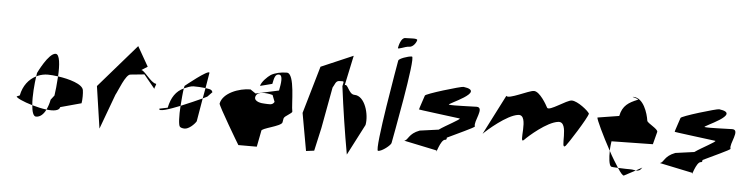

<svg xmlns="http://www.w3.org/2000/svg" viewBox="-44 -906 4310 1111"><g transform="rotate(5 2111.0 -351.0)"><path d="M61 -169C59 -161 103 -141 155 -126C150 -179 157 -251 163 -294C121 -273 89 -233 78 -176ZM166 -314C165 -309 165 -302 163 -294L174 -299C191 -306 210 -310 230 -310C246 -310 267 -308 289 -305C293 -370 288 -434 264 -434C223 -434 166 -314 166 -314ZM155 -126C158 -89 166 -62 182 -62C207 -62 226 -81 239 -108C213 -111 182 -118 155 -126ZM239 -108C279 -103 313 -107 317 -129L438 -162C442 -182 442 -222 439 -238C434 -273 354 -296 289 -305C286 -260 282 -216 278 -193L258 -167C254 -145 247 -125 239 -108Z M518 -269 554 -25 629 -228C642 -250 678 -352 706 -352C714 -352 779 -360 786 -360L850 -282C849 -288 863 -312 857 -312C829 -312 780 -390 765 -383L801 -406L736 -520ZM850 -280C849 -280 850 -281 850 -282C850 -282 850 -280 850 -280Z M889 -170C885 -151 945 -171 1010 -197C1013 -236 1016 -275 1020 -299C976 -279 949 -240 937 -180ZM1020 -299C1021 -299 1021 -300 1022 -300C1036 -306 1059 -316 1075 -316C1093 -316 1123 -315 1145 -312L1160 -402C1155 -422 1023 -314 1023 -314ZM1010 -197C1006 -140 1008 -85 1017 -76C1023 -70 1035 -68 1045 -68C1068 -68 1099 -96 1111 -116L1134 -251C1105 -238 1057 -216 1010 -197ZM1145 -312 1134 -251C1151 -259 1160 -264 1160 -264L1187 -292L1181 -302C1176 -307 1162 -310 1145 -312Z M1234 -230C1232 -219 1360 -4 1363 0H1470L1488 -93C1483 -109 1601 -129 1606 -153L1610 -176C1613 -192 1661 -210 1657 -222C1648 -256 1655 -442 1606 -442C1572 -442 1537 -434 1514 -420C1496 -408 1463 -376 1458 -352L1528 -370C1535 -404 1539 -427 1561 -427C1587 -427 1578 -377 1570 -335L1436 -306L1405 -327C1338 -327 1246 -292 1234 -230ZM1436 -286C1445 -332 1535 -306 1535 -306L1550 -267C1538 -245 1517 -252 1495 -252C1475 -252 1431 -258 1436 -286Z M1717 -218 1756 0 1803 -6 1833 -140 1877 -379C1888 -395 1891 -420 1913 -420C1943 -420 1940 -426 1933 -392C1950 -259 1970 -128 1993 0L2086 -180C2098 -242 2068 -348 2007 -348C1973 -348 1964 -411 1946 -399L1983 -573L1797 -493Z M2234 -641C2232 -629 2274 -653 2298 -653C2322 -653 2339 -683 2341 -695C2343 -707 2295 -701 2271 -701C2247 -701 2236 -653 2234 -641ZM2242 -568C2240 -556 2148 -37 2171 -37C2195 -37 2243 -77 2245 -89C2247 -101 2343 -598 2319 -598C2296 -598 2244 -579 2242 -568Z M2317 -109 2508 -69C2503 -35 2525 -135 2553 -135C2560 -135 2561 -140 2561 -148C2613 -174 2720 -221 2717 -227C2705 -254 2767 -341 2717 -341C2684 -341 2586 -335 2557 -339C2538 -342 2771 -431 2632 -449C2619 -451 2411 -389 2413 -379C2413 -376 2385 -299 2387 -297C2359 -298 2622 -266 2625 -265C2635 -261 2549 -218 2510 -190L2401 -175C2337 -151 2341 -115 2317 -109Z M2765 -188C2786 -210 2896 -307 2961 -315C3030 -324 2971 -136 3008 -175C3029 -197 3130 -287 3195 -295C3264 -304 3214 -123 3251 -162C3262 -174 3363 -331 3368 -358C3360 -374 3297 -425 3263 -425C3233 -425 3137 -351 3124 -371C3116 -387 3074 -461 3040 -461C3010 -461 2896 -399 2883 -419Z M3419 -340C3417 -331 3461 -238 3507 -154C3507 -174 3510 -195 3512 -210L3752 -214L3771 -287C3774 -305 3710 -332 3708 -347C3702 -389 3675 -477 3616 -477C3597 -477 3657 -468 3641 -462C3593 -442 3556 -422 3544 -360ZM3507 -154C3506 -114 3510 -73 3522 -64C3525 -62 3542 -61 3563 -60C3547 -85 3526 -118 3507 -154ZM3563 -60C3581 -32 3595 -16 3601 -19L3667 -54C3658 -55 3649 -58 3637 -58C3631 -58 3594 -58 3563 -60ZM3667 -54C3681 -53 3691 -55 3703 -74Z M3802 -109 3993 -69C3988 -35 4010 -135 4038 -135C4045 -135 4046 -140 4046 -148C4098 -174 4205 -221 4202 -227C4190 -254 4252 -341 4202 -341C4169 -341 4071 -335 4042 -339C4023 -342 4256 -431 4117 -449C4104 -451 3896 -389 3898 -379C3898 -376 3870 -299 3872 -297C3844 -298 4107 -266 4110 -265C4120 -261 4034 -218 3995 -190L3886 -175C3822 -151 3826 -115 3802 -109Z"/></g></svg>

Font: Corrode
Style: Ita
Weight: 400
Designer: Mew Too
Version: Version 0.532